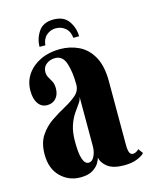

<svg xmlns="http://www.w3.org/2000/svg" viewBox="-103 -724 631 802"><g transform="rotate(-15 212.0 -323.0)"><path d="M145.5 11Q95 11 59.8 -23.8Q24.5 -58.5 24.5 -120.5Q24.5 -169 45 -200.2Q65.5 -231.5 96 -252.2Q126.5 -273 156.8 -289.2Q187 -305.5 207.5 -323.5Q228 -341.5 228 -368Q228 -422 215.8 -460Q203.5 -498 170.5 -498Q148.5 -498 132.5 -485.5Q116.5 -473 116.5 -452Q116.5 -438 122.8 -427.8Q129 -417.5 135.2 -405.5Q141.5 -393.5 141.5 -375Q141.5 -348.5 127.2 -332.5Q113 -316.5 89 -316.5Q64.5 -316.5 50.2 -336.8Q36 -357 36 -392.5Q36 -432 57 -462.8Q78 -493.5 115 -511.2Q152 -529 199.5 -529Q243.5 -529 280.8 -511Q318 -493 340.5 -452.8Q363 -412.5 363 -345.5V-72.5Q363 -47.5 367.8 -37.5Q372.5 -27.5 382 -27.5Q390.5 -27.5 397.5 -32Q404.5 -36.5 408 -40.5L423 -20Q416 -10.5 392.5 -0.5Q369 9.5 334.5 9.5Q287 9.5 263.2 -9Q239.5 -27.5 236 -51Q234.5 -42 225.8 -27.2Q217 -12.5 197.8 -0.8Q178.5 11 145.5 11ZM194 -39.5Q209.5 -39.5 218.8 -59Q228 -78.5 228 -100V-316Q226.5 -302 216 -287.8Q205.5 -273.5 192.8 -254.8Q180 -236 170.5 -208Q161 -180 161 -138Q161 -39.5 194 -39.5ZM205.5 -655.5Q250.5 -655.5 271 -625.5Q291.5 -595.5 291.5 -560H266.5Q264 -588 246.5 -602.8Q229 -617.5 205.5 -617.5Q183 -617.5 165.5 -602.8Q148 -588 145.5 -560H120.5Q120.5 -595.5 140.8 -625.5Q161 -655.5 205.5 -655.5Z"/></g></svg>

Font: Imbue 50pt ExtraBold
Style: Regular
Weight: 800
Designer: Tyler Finck
Foundry: Etcetera Type Company
Version: Version 1.102; ttfautohint (v1.8.3)